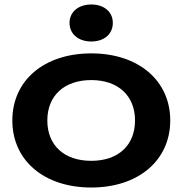

<svg xmlns="http://www.w3.org/2000/svg" viewBox="-20 -821 813 856"><path d="M387 15C597 15 739 -106 739 -284C739 -462 597 -583 387 -583C176 -583 35 -462 35 -284C35 -106 176 15 387 15ZM387 -636C444 -636 483 -669 483 -719C483 -768 444 -801 387 -801C330 -801 290 -768 290 -719C290 -669 330 -636 387 -636ZM387 -104C266 -104 191 -173 191 -284C191 -394 266 -464 387 -464C507 -464 582 -394 582 -284C582 -173 507 -104 387 -104Z"/></svg>

Font: Bounded Med
Style: Regular
Weight: 500
Designer: Vlad Churkin
Version: Version 3.0